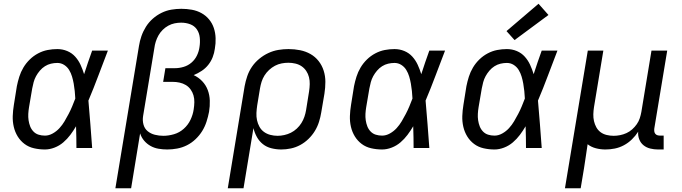

<svg xmlns="http://www.w3.org/2000/svg" viewBox="-20 -790 3640 1025"><path d="M220 8Q190 8 161.5 1.5Q133 -5 111 -21.5Q89 -38 74.5 -61.5Q60 -85 53.5 -113Q47 -141 48 -170.5Q49 -200 54 -230L70 -330Q75 -355 83 -380.5Q91 -406 105 -429.5Q119 -453 139 -472.5Q159 -492 183.5 -505Q208 -518 234 -523Q260 -528 286 -528Q314 -528 339 -517.5Q364 -507 381.5 -487.5Q399 -468 410 -444Q421 -420 429 -394Q439 -426 450 -457.5Q461 -489 472 -520H556Q530 -453 505 -386Q480 -319 452 -253Q458 -190 462.5 -126.5Q467 -63 472 0H388Q388 -28 387.5 -56Q387 -84 386 -113V-114Q386 -115 386 -115Q386 -115 386 -116Q372 -92 355.5 -70Q339 -48 318 -30Q297 -12 271 -2Q245 8 220 8ZM220 -66Q241 -66 261.5 -77.5Q282 -89 297.5 -106Q313 -123 324.5 -142.5Q336 -162 346.5 -182Q357 -202 365.5 -222.5Q374 -243 382 -264Q381 -284 379 -304Q377 -324 373.5 -343.5Q370 -363 364.5 -381.5Q359 -400 349 -416.5Q339 -433 322.5 -443.5Q306 -454 286 -454Q269 -454 252 -450Q235 -446 220 -436.5Q205 -427 193 -413Q181 -399 172.5 -383.5Q164 -368 159.5 -351Q155 -334 152 -318L135 -218Q132 -200 131 -182.5Q130 -165 132.5 -148Q135 -131 141 -115.5Q147 -100 158.5 -88Q170 -76 186 -71Q202 -66 220 -66Z M596 215 722 -545Q726 -571 735 -597Q744 -623 759 -647Q774 -671 795.5 -690Q817 -709 842.5 -721.5Q868 -734 895 -738.5Q922 -743 948 -743Q977 -743 1004.5 -738Q1032 -733 1055.5 -720Q1079 -707 1096 -686.5Q1113 -666 1121.5 -640.5Q1130 -615 1131 -586.5Q1132 -558 1127 -530Q1124 -507 1115.5 -485Q1107 -463 1092 -444Q1077 -425 1056.5 -411.5Q1036 -398 1014 -389Q1040 -377 1059.5 -356.5Q1079 -336 1089 -309.5Q1099 -283 1100 -253Q1101 -223 1096 -193Q1091 -167 1082.5 -140.5Q1074 -114 1059.5 -90.5Q1045 -67 1024 -47Q1003 -27 978 -14.5Q953 -2 926 3Q899 8 873 8Q849 8 826 4Q803 0 783.5 -11Q764 -22 749.5 -39Q735 -56 728 -78L680 215ZM852 -65Q880 -65 909 -73.5Q938 -82 961 -102.5Q984 -123 997 -150.5Q1010 -178 1014 -206Q1017 -225 1017.5 -244Q1018 -263 1013 -280.5Q1008 -298 997.5 -312.5Q987 -327 972 -336Q957 -345 939 -349Q921 -353 902 -353H851L863 -426H914Q937 -426 960.5 -433Q984 -440 1002.5 -456Q1021 -472 1031.5 -494Q1042 -516 1045 -539Q1049 -564 1046.5 -589Q1044 -614 1031 -633Q1018 -652 995.5 -660.5Q973 -669 947 -669Q930 -669 912.5 -665.5Q895 -662 878.5 -653Q862 -644 848.5 -630.5Q835 -617 826 -601Q817 -585 811.5 -567.5Q806 -550 804 -533L744 -171Q740 -147 746 -125Q752 -103 768.5 -89.5Q785 -76 807 -70.5Q829 -65 852 -65Z M1196 215 1286 -330Q1291 -357 1300 -383.5Q1309 -410 1325 -433.5Q1341 -457 1364 -476Q1387 -495 1413 -507Q1439 -519 1466 -523.5Q1493 -528 1520 -528Q1552 -528 1582 -522Q1612 -516 1637.5 -501.5Q1663 -487 1681 -464Q1699 -441 1708 -412.5Q1717 -384 1717 -353Q1717 -322 1712 -290L1695 -190Q1691 -165 1683 -139.5Q1675 -114 1661 -91Q1647 -68 1627 -48.5Q1607 -29 1583 -16Q1559 -3 1533 2.5Q1507 8 1482 8Q1455 8 1429 1.5Q1403 -5 1383.5 -20.5Q1364 -36 1351.5 -58.5Q1339 -81 1333 -106L1280 215ZM1462 -65Q1479 -65 1497.5 -69Q1516 -73 1533 -81.5Q1550 -90 1564.5 -103.5Q1579 -117 1589 -133Q1599 -149 1605 -166.5Q1611 -184 1614 -202L1630 -302Q1633 -322 1633.5 -341Q1634 -360 1629.5 -378Q1625 -396 1615 -411Q1605 -426 1590.5 -436Q1576 -446 1557.5 -450.5Q1539 -455 1519 -455Q1502 -455 1483.5 -451.5Q1465 -448 1448 -439Q1431 -430 1416.5 -416.5Q1402 -403 1392 -387Q1382 -371 1376.5 -353.5Q1371 -336 1368 -318L1353 -227Q1350 -207 1349 -187Q1348 -167 1352 -148.5Q1356 -130 1365 -113.5Q1374 -97 1389 -86Q1404 -75 1423 -70Q1442 -65 1462 -65Z M2020 8Q1990 8 1961.5 1.5Q1933 -5 1911 -21.5Q1889 -38 1874.5 -61.5Q1860 -85 1853.5 -113Q1847 -141 1848 -170.5Q1849 -200 1854 -230L1870 -330Q1875 -355 1883 -380.5Q1891 -406 1905 -429.5Q1919 -453 1939 -472.5Q1959 -492 1983.5 -505Q2008 -518 2034 -523Q2060 -528 2086 -528Q2114 -528 2139 -517.5Q2164 -507 2181.5 -487.5Q2199 -468 2210 -444Q2221 -420 2229 -394Q2239 -426 2250 -457.5Q2261 -489 2272 -520H2356Q2330 -453 2305 -386Q2280 -319 2252 -253Q2258 -190 2262.5 -126.5Q2267 -63 2272 0H2188Q2188 -28 2187.5 -56Q2187 -84 2186 -113V-114Q2186 -115 2186 -115Q2186 -115 2186 -116Q2172 -92 2155.5 -70Q2139 -48 2118 -30Q2097 -12 2071 -2Q2045 8 2020 8ZM2020 -66Q2041 -66 2061.5 -77.5Q2082 -89 2097.5 -106Q2113 -123 2124.5 -142.5Q2136 -162 2146.5 -182Q2157 -202 2165.5 -222.5Q2174 -243 2182 -264Q2181 -284 2179 -304Q2177 -324 2173.5 -343.5Q2170 -363 2164.5 -381.5Q2159 -400 2149 -416.5Q2139 -433 2122.5 -443.5Q2106 -454 2086 -454Q2069 -454 2052 -450Q2035 -446 2020 -436.5Q2005 -427 1993 -413Q1981 -399 1972.5 -383.5Q1964 -368 1959.5 -351Q1955 -334 1952 -318L1935 -218Q1932 -200 1931 -182.5Q1930 -165 1932.5 -148Q1935 -131 1941 -115.5Q1947 -100 1958.5 -88Q1970 -76 1986 -71Q2002 -66 2020 -66Z M2620 8Q2590 8 2561.5 1.5Q2533 -5 2511 -21.5Q2489 -38 2474.5 -61.5Q2460 -85 2453.5 -113Q2447 -141 2448 -170.5Q2449 -200 2454 -230L2470 -330Q2475 -355 2483 -380.5Q2491 -406 2505 -429.5Q2519 -453 2539 -472.5Q2559 -492 2583.5 -505Q2608 -518 2634 -523Q2660 -528 2686 -528Q2714 -528 2739 -517.5Q2764 -507 2781.5 -487.5Q2799 -468 2810 -444Q2821 -420 2829 -394Q2839 -426 2850 -457.5Q2861 -489 2872 -520H2956Q2930 -453 2905 -386Q2880 -319 2852 -253Q2858 -190 2862.5 -126.5Q2867 -63 2872 0H2788Q2788 -28 2787.5 -56Q2787 -84 2786 -113V-114Q2786 -115 2786 -115Q2786 -115 2786 -116Q2772 -92 2755.5 -70Q2739 -48 2718 -30Q2697 -12 2671 -2Q2645 8 2620 8ZM2620 -66Q2641 -66 2661.5 -77.5Q2682 -89 2697.5 -106Q2713 -123 2724.5 -142.5Q2736 -162 2746.5 -182Q2757 -202 2765.5 -222.5Q2774 -243 2782 -264Q2781 -284 2779 -304Q2777 -324 2773.5 -343.5Q2770 -363 2764.5 -381.5Q2759 -400 2749 -416.5Q2739 -433 2722.5 -443.5Q2706 -454 2686 -454Q2669 -454 2652 -450Q2635 -446 2620 -436.5Q2605 -427 2593 -413Q2581 -399 2572.5 -383.5Q2564 -368 2559.5 -351Q2555 -334 2552 -318L2535 -218Q2532 -200 2531 -182.5Q2530 -165 2532.5 -148Q2535 -131 2541 -115.5Q2547 -100 2558.5 -88Q2570 -76 2586 -71Q2602 -66 2620 -66ZM2727 -576 2684 -624 2855 -770 2908 -710Z M2996 215 3118 -520H3201L3151 -218Q3148 -199 3147.5 -180Q3147 -161 3151 -143.5Q3155 -126 3163.5 -110.5Q3172 -95 3186 -84.5Q3200 -74 3218.5 -69.5Q3237 -65 3256 -65Q3273 -65 3290.5 -68.5Q3308 -72 3324.5 -79.5Q3341 -87 3355 -99.5Q3369 -112 3379.5 -127Q3390 -142 3395.5 -159Q3401 -176 3404 -193L3458 -520H3542L3473 -104Q3472 -96 3473 -88.5Q3474 -81 3478.5 -75.5Q3483 -70 3490 -68Q3497 -66 3505 -66H3523V8H3493Q3472 8 3451.5 3Q3431 -2 3415.5 -14.5Q3400 -27 3392.5 -46.5Q3385 -66 3387 -87Q3373 -65 3353.5 -46Q3334 -27 3310.5 -14.5Q3287 -2 3262 3Q3237 8 3212 8Q3186 8 3161 1.5Q3136 -5 3117 -20Q3112 12 3107.5 44Q3103 76 3098 107L3080 215Z"/></svg>

Font: Iosevka SS04 Extended Oblique
Style: Regular
Weight: 400
Width: 7
Italic angle: -9°
Monospace: yes
Designer: Belleve Invis
Foundry: Belleve Invis
Version: Version 19.0.0; ttfautohint (v1.8.4)